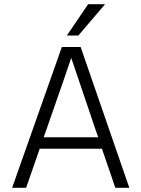

<svg xmlns="http://www.w3.org/2000/svg" viewBox="-20 -899 677 919"><path d="M204 -284 189 -242H450L435 -285L321 -622Q308 -582 204 -284ZM105 0H38L276 -674H366L599 0H532L468 -187H170ZM355 -729H300L402 -879H483Z"/></svg>

Font: Hind Madurai Light
Style: Regular
Weight: 300
Designer: Jyotish Sonowal
Foundry: Indian Type Foundry
Version: Version 1.001;PS 1.0;hotconv 1.0.86;makeotf.lib2.5.63406; tt